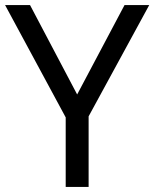

<svg xmlns="http://www.w3.org/2000/svg" viewBox="-20 -734 606 754"><path d="M283 -363 469 -714H566L328 -277V0H238V-273L0 -714H98Z"/></svg>

Font: umalayalam25
Style: Book
Weight: 400
Designer: Jelle Bosma - Monotype Design Team
Foundry: Monotype Imaging Inc.
Version: Version 2.003